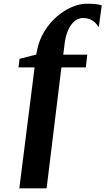

<svg xmlns="http://www.w3.org/2000/svg" viewBox="-20 -844 570 1038"><path d="M180 -570.5Q191.5 -628 220.2 -674.8Q249 -721.5 288 -755Q327 -788.5 369 -806.2Q411 -824 448.5 -824Q481.5 -824 501.5 -821.2Q521.5 -818.5 530 -815L514 -696.5Q506.5 -708.5 495.8 -720Q485 -731.5 468.5 -739Q452 -746.5 426.5 -746.5Q411.5 -746.5 396.2 -738.5Q381 -730.5 367.5 -713.5Q354 -696.5 343.8 -669.5Q333.5 -642.5 329 -604.5L322 -548.5H452L444 -479.5H312L232 174H84.5L167 -479.5H80L85.5 -526L176 -549Z"/></svg>

Font: Merriweather 72pt Black
Style: Italic
Weight: 900
Italic angle: -7.8°
Version: Version 2.101